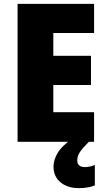

<svg xmlns="http://www.w3.org/2000/svg" viewBox="-20 -734 552 994"><path d="M467 0H71V-714H467V-563H256V-445H451V-294H256V-153H467ZM380 96Q380 131 419 131Q432 131 446.5 128Q461 125 471 120V226Q456 232 435.5 236Q415 240 389 240Q330 240 293.5 210Q257 180 257 128Q257 94 279 57Q301 20 362 -22L440 0Q407 33 393.5 53.5Q380 74 380 96Z"/></svg>

Font: Noto Sans Bengali SemiCondensed Black
Style: Regular
Weight: 900
Width: 4
Designer: Joana Ranito - Universal Thirst; Jelle Bosma - Monotype Design Team
Foundry: Universal Thirst ehf.
Version: Version 3.000; ttfautohint (v1.8.4.7-5d5b)